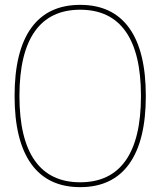

<svg xmlns="http://www.w3.org/2000/svg" viewBox="-20 -760 660 790"><path d="M310 10Q177 10 108.5 -85.5Q40 -181 40 -365Q40 -550 108.5 -645Q177 -740 310 -740Q443 -740 511.5 -645Q580 -550 580 -365Q580 -181 511.5 -85.5Q443 10 310 10ZM310 -10Q434 -10 497 -99.5Q560 -189 560 -365Q560 -541 497 -630.5Q434 -720 310 -720Q186 -720 123 -630.5Q60 -541 60 -365Q60 -189 123 -99.5Q186 -10 310 -10Z"/></svg>

Font: M PLUS 2 Thin Thin
Style: Regular
Weight: 250
Version: Version 1.001